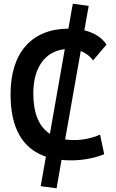

<svg xmlns="http://www.w3.org/2000/svg" viewBox="-20 -858 626 1039"><path d="M286.1 161.1 313 7.3C329.6 8.8 347.2 9.8 365.2 9.8C426.8 9.8 486.3 -1 543.9 -23.4L521.5 -129.4C475.6 -109.9 429.7 -100.1 381.8 -100.1C364.3 -100.1 348.1 -101.1 332.5 -103.5L417 -582C443.8 -571.3 466.8 -554.2 483.9 -531.2L556.2 -616.7C532.2 -654.3 490.2 -680.7 436.5 -693.8L460 -826.2L374 -837.9L350.1 -703.1C150.4 -701.7 37.1 -572.3 37.1 -347.7C37.1 -166 101.1 -53.2 228.5 -10.3L200.2 149.4ZM250 -133.8C190.4 -172.4 160.2 -245.6 160.2 -352.5C160.2 -495.6 226.6 -581.1 330.6 -591.8Z"/></svg>

Font: Cascadia Mono SemiBold
Style: Regular
Weight: 600
Monospace: yes
Designer: Aaron Bell
Foundry: Saja Typeworks
Version: Version 2404.023